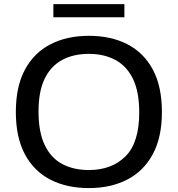

<svg xmlns="http://www.w3.org/2000/svg" viewBox="-20 -928 886 957"><path d="M423 9.5Q313 9.5 231.2 -32.5Q149.5 -74.5 104.2 -158.8Q59 -243 59 -370Q59 -497 104.5 -581.2Q150 -665.5 232 -707.5Q314 -749.5 423 -749.5Q533 -749.5 614.8 -707.5Q696.5 -665.5 741.8 -581.2Q787 -497 787 -370Q787 -243 741.2 -158.8Q695.5 -74.5 613.5 -32.5Q531.5 9.5 423 9.5ZM423 -80.5Q537 -80.5 605.5 -148.8Q674 -217 674 -367.5Q674 -470.5 642.8 -534.8Q611.5 -599 555 -629.2Q498.5 -659.5 423 -659.5Q347 -659.5 290.8 -629.8Q234.5 -600 203.2 -536.8Q172 -473.5 172 -372.5Q172 -269 203 -204.8Q234 -140.5 290.2 -110.5Q346.5 -80.5 423 -80.5ZM246 -842V-907.5H600V-842Z"/></svg>

Font: Encode Sans Expanded Medium
Style: Regular
Weight: 500
Width: 7
Designer: Multiple Designers
Foundry: Impallari Type
Version: Version 3.000; ttfautohint (v1.8.3) -l 8 -r 50 -G 200 -x 14 